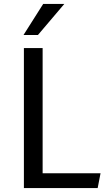

<svg xmlns="http://www.w3.org/2000/svg" viewBox="-20 -961 568 981"><path d="M102.1 0V-715.3H197.8V-75.7H493.7L479 0ZM100.1 -782.2 200.7 -940.9H308.6L173.8 -782.2Z"/></svg>

Font: Proza Libre
Style: Regular
Weight: 400
Designer: Jasper de Waard
Foundry: Jasper de Waard
Version: Version 1.000; ttfautohint (v1.4.1.8-43bc)